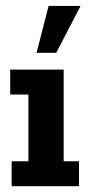

<svg xmlns="http://www.w3.org/2000/svg" viewBox="-20 -639 313 659"><path d="M20 0V-85.5H77.6V-314.5H15V-400H198.5V-85.5H251.1V0ZM105.4 -457.8 146.9 -618.6H256.5L173.1 -457.8Z"/></svg>

Font: Rokkitt SemiBold
Style: Regular
Weight: 600
Designer: Vernon Adams
Foundry: Vernon Adams
Version: Version 3.103